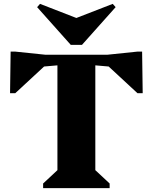

<svg xmlns="http://www.w3.org/2000/svg" viewBox="-20 -973 790 993"><path d="M203 0V-24L277 -93V-635L208 -629L59 -491H32L35 -706H60L214 -690H536L690 -706H715L718 -491H691L542 -629L473 -635V-93L547 -24V0ZM187 -953 375 -880 563 -953 578 -936 404 -741H346L172 -936Z"/></svg>

Font: Platypi ExtraBold
Style: Regular
Weight: 800
Designer: David Sargent
Foundry: Bolt Cutter Type
Version: Version 1.200; ttfautohint (v1.8.4.7-5d5b)